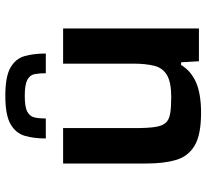

<svg xmlns="http://www.w3.org/2000/svg" viewBox="-47 -720 775 721"><g transform="rotate(-90 340.5 -359.5)"><path d="M277 8Q195 8 154.5 -16Q114 -40 100.5 -85.5Q87 -131 87 -197V-510H220V-240Q220 -193 224 -165.5Q228 -138 239.5 -125Q251 -112 274.5 -108Q298 -104 336 -104Q392 -104 419 -120Q446 -136 454 -168Q462 -200 462 -247V-510H594V0H471L467 -67H457Q435 -30 392 -11Q349 8 277 8ZM341 -727Q414 -727 447.5 -707.5Q481 -688 490.5 -654Q500 -620 500 -575H426Q426 -600 422.5 -617.5Q419 -635 401 -644.5Q383 -654 341 -654Q299 -654 281.5 -644.5Q264 -635 260 -617.5Q256 -600 256 -575H181Q181 -620 191 -654Q201 -688 235 -707.5Q269 -727 341 -727Z"/></g></svg>

Font: Saira Expanded SemiBold
Style: Regular
Weight: 600
Width: 7
Designer: Hector Gatti with collaboration of the Omnibus-Type team
Foundry: Omnibus-Type
Version: Version 1.100; ttfautohint (v1.8.3)